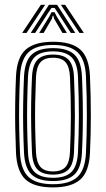

<svg xmlns="http://www.w3.org/2000/svg" viewBox="-20 -784 447 811"><path d="M204 7.6Q123.2 7.6 87.3 -26.4Q51.5 -60.4 47.6 -137.3Q45.4 -189.6 44.4 -242.1Q43.4 -294.7 44.2 -349.4Q45 -404.1 47.6 -462.5Q51.6 -542.6 89.4 -575.1Q127.2 -607.6 204 -607.6Q282.8 -607.6 319.6 -574.3Q356.4 -541 360 -462.1Q363.7 -379.5 363.7 -297.5Q363.8 -215.4 360 -137.3Q356 -57.2 318.3 -24.8Q280.5 7.6 204 7.6ZM204 -5.9Q273.8 -5.9 306.7 -36.2Q339.6 -66.6 343.1 -138.3Q346.7 -211.6 346.9 -292Q347.2 -372.5 343.1 -461.5Q339.9 -533.5 306.9 -563.8Q274 -594.1 204 -594.1Q133.7 -594.1 100.9 -563.7Q68.1 -533.3 64.5 -461.5Q61.8 -401.1 61 -346.7Q60.1 -292.4 61.1 -241.2Q62.1 -190.1 64.5 -138.2Q67.8 -67.2 100.5 -36.5Q133.2 -5.9 204 -5.9ZM204 -19.3Q140.8 -19.3 112.7 -47.5Q84.5 -75.7 81.4 -139.3Q78.9 -192.7 78 -244.1Q77 -295.5 77.9 -348.8Q78.8 -402 81.4 -460.6Q84.6 -526.1 113.8 -553.4Q143 -580.7 204 -580.7Q265.1 -580.7 294.2 -553.5Q323.3 -526.3 326.2 -460.9Q328.7 -405.4 329.6 -352.5Q330.4 -299.5 329.7 -246.8Q328.9 -194.2 326.2 -139.3Q323.2 -74.2 294.2 -46.8Q265.1 -19.3 204 -19.3ZM204 -33Q257.7 -33 282.1 -57.9Q306.5 -82.8 309.4 -140.5Q313 -217.8 313.2 -293.8Q313.3 -369.8 309.4 -459.6Q306.8 -519.1 281.3 -543.1Q255.8 -567 204 -567Q149.5 -567 125.3 -541.7Q101.1 -516.4 98.2 -459.3Q95.8 -404.4 94.9 -352.8Q93.9 -301.2 94.7 -248.9Q95.6 -196.7 98.2 -139.7Q101.1 -81.8 126 -57.4Q150.9 -33 204 -33ZM204 -46.5Q159 -46.5 138.2 -68.3Q117.4 -90.1 115.1 -139.9Q112.7 -195.9 111.8 -247.3Q110.8 -298.7 111.6 -350.5Q112.5 -402.4 115.1 -458.9Q117.5 -510.6 138.8 -532.1Q160.1 -553.5 204 -553.5Q249 -553.5 269.6 -531.7Q290.3 -509.8 292.5 -458.8Q296.6 -367.4 296.3 -291.3Q296 -215.3 292.5 -141.1Q290.2 -89.9 269.3 -68.2Q248.4 -46.5 204 -46.5ZM204 -59.9Q240.3 -59.9 257 -79Q273.6 -98 275.6 -141.6Q279.2 -219.8 279.4 -293.2Q279.6 -366.6 275.6 -458.1Q273.7 -501.3 257.3 -520.7Q240.9 -540.1 204 -540.1Q167.3 -540.1 150.7 -520.8Q134.2 -501.5 132 -458.6Q129.6 -401.7 128.6 -350.6Q127.7 -299.6 128.5 -248.5Q129.4 -197.5 132 -140.5Q134.2 -98.1 150.9 -79Q167.6 -59.9 204 -59.9ZM73.7 -645 152.6 -763.7H170.7L92.2 -645ZM109.9 -645 186.8 -763.7H221.1L298 -645H279.1L226.3 -727L210.6 -750.6H197.4L181.5 -726.7L128.8 -645ZM145.6 -645 188.1 -713.9 197.6 -732.5H210.4L220 -713.9L262.6 -645H243.7L208.7 -704.6L205.4 -717.6H202.6L199.2 -704.6L164.5 -645ZM315.6 -645 237.1 -763.7H255.2L334.1 -645Z"/></svg>

Font: Big Shoulders Inline Text SC Thin
Style: Regular
Weight: 100
Designer: Patric King
Foundry: XO Type Co
Version: Version 2.002